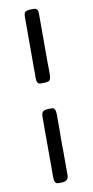

<svg xmlns="http://www.w3.org/2000/svg" viewBox="-96 -780 454 936"><g transform="rotate(-10 131.5 -312.5)"><path d="M93.8 -406.2V-710Q93.8 -729 101.6 -735.1Q109.4 -741.2 133.3 -741.2H141.6Q163.6 -741.2 163.6 -720.2L164.1 -712.4V-469.2L164.6 -451.7V-412.6Q164.6 -389.6 157 -383.5Q149.4 -377.4 128.4 -377.4H112.3Q93.8 -377.4 93.8 -406.2ZM145.5 -248.5Q164.6 -248.5 164.6 -215.3V-114.7L164.1 -110.4V-58.1L164.6 -44.9V85.4Q164.6 116.2 128.9 116.2H112.8Q93.8 116.2 93.8 83V-217.8Q93.8 -247.6 121.6 -247.6L129.4 -248.5Z"/></g></svg>

Font: Averia Sans Libre Light
Style: Regular
Weight: 300
Version: Version 1.002